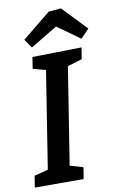

<svg xmlns="http://www.w3.org/2000/svg" viewBox="-101 -983 638 1037"><g transform="rotate(-10 218.5 -464.5)"><path d="M373 -639 293 -615 209 -84 281 -63 271 0H3L13 -63L89 -83L173 -615L103 -634L113 -697L383 -702ZM119 -748 86 -796 242 -923 310 -929 437 -796 391 -748 267 -837Z"/></g></svg>

Font: Bitter SemiBold
Style: Italic
Weight: 600
Italic angle: -9°
Designer: Sol Matas, and Bitter project Authors
Foundry: Sol Matas
Version: Version 2.001